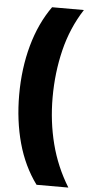

<svg xmlns="http://www.w3.org/2000/svg" viewBox="-60 -770 454 962"><g transform="rotate(5 167.0 -288.5)"><path d="M36 -284Q36 -154 67 -41.5Q98 71 162 158H322Q261 59 232.5 -52.5Q204 -164 204 -285Q204 -410 232 -524.5Q260 -639 322 -735H162Q100 -648 68 -532.5Q36 -417 36 -284Z"/></g></svg>

Font: Noto Sans Display SemiCondensed Black
Style: Regular
Weight: 900
Width: 4
Designer: Monotype Design Team
Foundry: Monotype Imaging Inc.
Version: Version 1.900